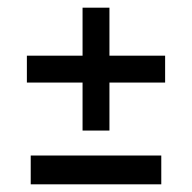

<svg xmlns="http://www.w3.org/2000/svg" viewBox="-20 -470 500 500"><path d="M50 -255V-325H410V-255ZM60 10V-65H400V10ZM195 -130V-450H265V-130Z"/></svg>

Font: Syne
Style: Regular
Weight: 400
Designer: Lucas Descroix
Foundry: Bonjour Monde
Version: Version 2.200